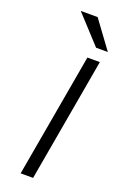

<svg xmlns="http://www.w3.org/2000/svg" viewBox="-174 -971 652 1021"><g transform="rotate(20 152.0 -460.5)"><path d="M89.5 0 212.5 -700H283L160 0ZM238 -765 94.5 -921H190L304.5 -765Z"/></g></svg>

Font: Overpass Light
Style: Italic
Weight: 300
Italic angle: -10°
Designer: Delve Withrington, Dave Bailey, Thomas Jockin
Foundry: Delve Fonts LLC
Version: Version 4.000; ttfautohint (v1.8.3)